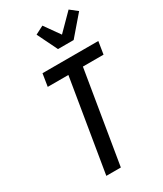

<svg xmlns="http://www.w3.org/2000/svg" viewBox="-241 -1080 993 1168"><g transform="rotate(-30 255.5 -495.5)"><path d="M143 0 250 -647H105L119 -735H511L497 -647H352L245 0ZM274 -815 205 -956 263 -986 339 -879 450 -991 501 -951 384 -815Z"/></g></svg>

Font: Iosevka Semibold
Style: Italic
Weight: 600
Italic angle: -9°
Monospace: yes
Designer: Belleve Invis
Foundry: Belleve Invis
Version: Version 32.5.0; ttfautohint (v1.8.4)